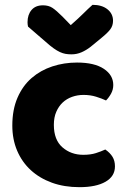

<svg xmlns="http://www.w3.org/2000/svg" viewBox="-20 -760 534 795"><path d="M326 -367Q301 -367 278.5 -359Q256 -351 239.5 -335.5Q223 -320 213 -297Q203 -274 203 -243Q203 -181 238.5 -150Q274 -119 325 -119Q355 -119 377 -126Q399 -133 416 -141Q436 -127 446 -110.5Q456 -94 456 -71Q456 -30 417 -7.5Q378 15 309 15Q246 15 195 -3.5Q144 -22 107.5 -55.5Q71 -89 51 -136Q31 -183 31 -240Q31 -306 52.5 -355.5Q74 -405 111 -437Q148 -469 196.5 -485Q245 -501 299 -501Q371 -501 410 -475Q449 -449 449 -408Q449 -389 440 -372.5Q431 -356 419 -344Q402 -352 378 -359.5Q354 -367 326 -367ZM273 -656Q306 -685 325 -704Q344 -723 363 -740Q402 -740 425 -721.5Q448 -703 448 -674Q448 -654 437 -639Q426 -624 400 -603L355 -566Q337 -552 317.5 -543.5Q298 -535 276 -535Q262 -535 251 -537Q240 -539 228 -544.5Q216 -550 202 -560Q188 -570 170 -586L96 -650Q95 -655 94.5 -659Q94 -663 94 -668Q94 -699 110.5 -718.5Q127 -738 158 -738Q181 -738 197 -727.5Q213 -717 239 -691Z"/></svg>

Font: Baloo Thambi
Style: Regular
Weight: 400
Designer: Aadarsh Rajan and Ek Type
Foundry: Ek Type
Version: Version 1.443;PS 1.000;hotconv 16.6.51;makeotf.lib2.5.65220;